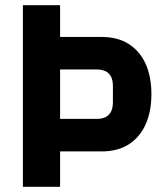

<svg xmlns="http://www.w3.org/2000/svg" viewBox="-20 -718 635 738"><path d="M211 0H68V-698H211V-576H370Q433 -576 475.5 -548.5Q518 -521 540 -472Q562 -423 562 -356Q562 -290 540 -240.5Q518 -191 475.5 -163.5Q433 -136 370 -136H211ZM211 -451V-261H352Q371 -261 385 -267.5Q399 -274 406.5 -288.5Q414 -303 414 -326V-386Q414 -410 406.5 -424Q399 -438 385 -444.5Q371 -451 352 -451Z"/></svg>

Font: IBM Plex Sans Condensed
Style: Bold
Weight: 700
Width: 3
Designer: Mike Abbink, Paul van der Laan, Pieter van Rosmalen
Foundry: Bold Monday
Version: Version 3.201